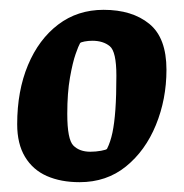

<svg xmlns="http://www.w3.org/2000/svg" viewBox="-20 -727 374 391"><path d="M142 -356Q104 -356 75.5 -368.5Q47 -381 31 -407.5Q15 -434 15 -474Q15 -542 37 -594.5Q59 -647 98.5 -677Q138 -707 191 -707Q249 -707 284 -678.5Q319 -650 319 -585Q319 -525 297.5 -472.5Q276 -420 236.5 -388Q197 -356 142 -356ZM164 -418Q175 -418 186 -420Q197 -422 198 -424Q205 -438 209 -457Q213 -476 215 -504Q217 -532 217 -573Q217 -622 203.5 -633Q190 -644 168 -644Q160 -644 152 -642.5Q144 -641 143 -639Q140 -634 134 -617Q128 -600 122.5 -569Q117 -538 117 -495Q117 -443 129.5 -430.5Q142 -418 164 -418Z"/></svg>

Font: Faustina VF Beta
Style: Italic
Weight: 400
Italic angle: -8°
Designer: Alfonso Garcia
Foundry: Omnibus-Type
Version: Version 1.006